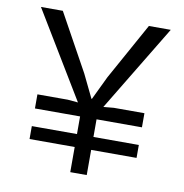

<svg xmlns="http://www.w3.org/2000/svg" viewBox="-76 -732 772 804"><g transform="rotate(10 310.0 -330.0)"><path d="M275 0V-107H83V-162H275V-237H83V-297H212L256 -293L34 -660H127L261 -417L309 -318H311L359 -418L493 -660H586L364 -293L408 -297H538V-237H345V-162H538V-107H345V0Z"/></g></svg>

Font: Work Sans
Style: Regular
Weight: 400
Designer: Wei Huang
Foundry: Wei Huang
Version: Version 2.006; ttfautohint (v1.8.1.43-b0c9)